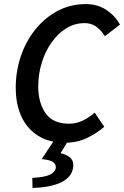

<svg xmlns="http://www.w3.org/2000/svg" viewBox="-20 -686 607 939"><path d="M297 12Q222 12 168 -21Q114 -54 85.5 -114.5Q57 -175 57 -257Q57 -338 82 -411.5Q107 -485 153.5 -542.5Q200 -600 262.5 -633Q325 -666 400 -666Q456 -666 498.5 -638.5Q541 -611 567 -566L493 -509Q474 -539 450 -556Q426 -573 394 -573Q344 -573 302.5 -546.5Q261 -520 230.5 -476Q200 -432 183.5 -377Q167 -322 167 -265Q167 -183 203 -132Q239 -81 318 -81Q353 -81 384 -96Q415 -111 443 -135L490 -66Q457 -37 408.5 -12.5Q360 12 297 12ZM139 233 138 184Q197 181 223.5 168.5Q250 156 253 134Q254 117 239.5 106.5Q225 96 184 92L247 -3H317L276 63Q312 72 326.5 88Q341 104 338 131Q332 180 279.5 205.5Q227 231 139 233Z"/></svg>

Font: Source Sans Pro SemiBold
Style: Italic
Weight: 600
Italic angle: -11°
Designer: Paul D. Hunt
Foundry: Adobe Systems Incorporated
Version: Version 1.095;hotconv 1.0.109;makeotfexe 2.5.65596